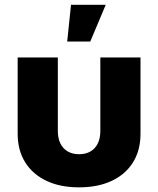

<svg xmlns="http://www.w3.org/2000/svg" viewBox="-20 -784 669 812"><path d="M314 8.3Q234.4 8.3 176.3 -19.3Q118.2 -46.9 86.4 -97.7Q54.7 -148.4 54.7 -218.3V-541H224.6V-230Q224.6 -198.7 235.6 -176.8Q246.6 -154.8 266.8 -143.3Q287.1 -131.8 314.5 -131.8Q342.3 -131.8 362.3 -143.3Q382.3 -154.8 393.3 -176.8Q404.3 -198.7 404.3 -230V-541H574.2V-218.3Q574.2 -148.4 542.7 -97.7Q511.2 -46.9 452.9 -19.3Q394.5 8.3 314 8.3ZM264.2 -608.4 280.3 -763.7H427.2L361.8 -608.4Z"/></svg>

Font: Inter 17pt ExtraBold
Style: Regular
Weight: 800
Version: Version 4.001;git-66647c0bb